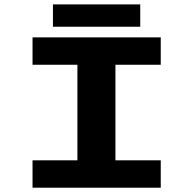

<svg xmlns="http://www.w3.org/2000/svg" viewBox="-20 -874 890 894"><path d="M226.5 -853.5H633V-749.5H226.5ZM728.5 -572.5H517.5V-127.5H728.5V0H131.5V-127.5H340.5V-572.5H131.5V-700H728.5Z"/></svg>

Font: League Mono Wide
Style: Bold
Weight: 700
Width: 8
Designer: Tyler Finck
Foundry: The League of Moveable Type / Tyler Finck
Version: Version 2.210